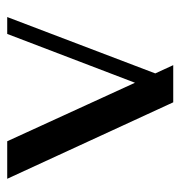

<svg xmlns="http://www.w3.org/2000/svg" viewBox="-4 -496 500 532"><g transform="rotate(-90 246.0 -230.0)"><path d="M282.7 -106 418 -460H464.8L308.6 -49.8L331.5 0H228.5L16.6 -460H120.6Z"/></g></svg>

Font: Federov2
Style: Regular
Weight: 400
Designer: Olexa M. Volochay | Cyreal.org
Foundry: Olexa M. Volochay | Cyreal.org
Version: Version 1.000